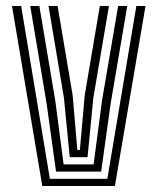

<svg xmlns="http://www.w3.org/2000/svg" viewBox="-20 -620 525 640"><path d="M121 0 20 -600H50.5L146.2 -24H337.8L434.5 -600H465L363 0ZM166.8 -48 135.2 -276.2 80.8 -600H111.2L164.2 -284.8L192 -72H292L320 -284.5L373.8 -600H404.2L349 -275.8L317.2 -48ZM212.5 -96 193.2 -293.2 141.8 -600H172L222.2 -302.2L237.8 -120H246.2L262.5 -303.2L312.8 -600H343.2L291.2 -294.5L271.8 -96Z"/></svg>

Font: Big Shoulders Inline Text Black
Style: Regular
Weight: 900
Designer: Patric King
Foundry: XO Type Co
Version: Version 1.000